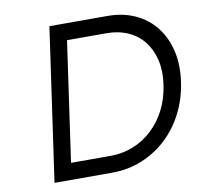

<svg xmlns="http://www.w3.org/2000/svg" viewBox="-78 -783 906 866"><g transform="rotate(-10 374.5 -350.0)"><path d="M103 0 203 -700H467Q539 -700 595 -674.5Q651 -649 688 -602Q725 -555 740 -491Q755 -427 744 -350Q733 -273 700 -208.5Q667 -144 616.5 -97.5Q566 -51 502.5 -25.5Q439 0 367 0ZM190 -62 183 -76H373Q428 -76 477 -95.5Q526 -115 565 -151.5Q604 -188 629.5 -238Q655 -288 664 -350Q673 -412 661.5 -462Q650 -512 621.5 -548.5Q593 -585 549.5 -604.5Q506 -624 451 -624H258L272 -636Z"/></g></svg>

Font: Lexend Light
Style: Italic
Weight: 300
Italic angle: -8.13011°
Designer: Bonnie Shaver-Troup, Thomas Jockin
Foundry: Lexend
Version: Version 1.007